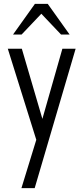

<svg xmlns="http://www.w3.org/2000/svg" viewBox="-20 -760 428 985"><path d="M90 205 173 -65 180 -89 300 -510H368L158 205ZM178 -5 20 -510H92L218 -80ZM47 -583 159 -740H225L337 -583H293L163 -720H221L91 -583Z"/></svg>

Font: Instrument Sans Condensed
Style: Regular
Weight: 400
Width: 3
Designer: Rodrigo Fuenzalida
Foundry: fragTYPE
Version: Version 1.000;gftools[0.9.28]